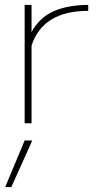

<svg xmlns="http://www.w3.org/2000/svg" viewBox="-20 -500 418 779"><path d="M108 -315V0H80V-480H108V-370Q140 -429 198 -454.5Q256 -480 338 -480V-456Q154 -456 108 -315ZM80 70H111L26 259H1Z"/></svg>

Font: Prompt Thin
Style: Regular
Weight: 100
Designer: Katatrad Team
Foundry: CadsonDemak
Version: Version 1.030